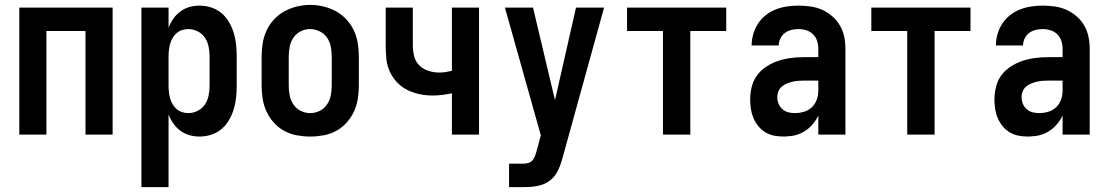

<svg xmlns="http://www.w3.org/2000/svg" viewBox="-20 -551 4540 786"><path d="M59 0V-520H441V0H330V-424H170V0Z M559 215V-520H670V-438Q678 -458 690 -475Q702 -492 719 -504.5Q736 -517 756 -522.5Q776 -528 797 -528Q821 -528 844.5 -520.5Q868 -513 886.5 -497.5Q905 -482 917.5 -460.5Q930 -439 937 -416Q944 -393 946.5 -368.5Q949 -344 949 -320V-200Q949 -176 946.5 -151.5Q944 -127 937 -104Q930 -81 917.5 -59.5Q905 -38 886.5 -22.5Q868 -7 844.5 0.5Q821 8 797 8Q776 8 756 2.5Q736 -3 719 -15.5Q702 -28 690 -45Q678 -62 670 -82V215ZM751 -88Q771 -88 789.5 -97.5Q808 -107 819 -123.5Q830 -140 834 -160Q838 -180 838 -200V-320Q838 -340 834 -360Q830 -380 819 -396.5Q808 -413 789.5 -422.5Q771 -432 751 -432Q738 -432 725.5 -428Q713 -424 703 -415.5Q693 -407 686.5 -395.5Q680 -384 676.5 -371.5Q673 -359 671.5 -346Q670 -333 670 -320V-200Q670 -187 671.5 -174Q673 -161 676.5 -148.5Q680 -136 686.5 -124.5Q693 -113 703 -104.5Q713 -96 725.5 -92Q738 -88 751 -88Z M1250 8Q1223 8 1195.5 3Q1168 -2 1144 -15Q1120 -28 1101.5 -48.5Q1083 -69 1071.5 -93.5Q1060 -118 1055.5 -145.5Q1051 -173 1051 -200V-320Q1051 -347 1055.5 -374.5Q1060 -402 1071.5 -426.5Q1083 -451 1102 -471.5Q1121 -492 1145 -505Q1169 -518 1196 -524.5Q1223 -531 1250 -531Q1277 -531 1304 -524.5Q1331 -518 1355 -505Q1379 -492 1398 -471.5Q1417 -451 1428.5 -426.5Q1440 -402 1444.5 -374.5Q1449 -347 1449 -320V-200Q1449 -173 1444.5 -145.5Q1440 -118 1428.5 -93.5Q1417 -69 1398.5 -48.5Q1380 -28 1356 -15Q1332 -2 1304.5 3Q1277 8 1250 8ZM1250 -88Q1270 -88 1288.5 -97Q1307 -106 1318.5 -123Q1330 -140 1334 -160Q1338 -180 1338 -200V-320Q1338 -340 1334 -360.5Q1330 -381 1318.5 -397.5Q1307 -414 1288 -423Q1269 -432 1249 -432Q1229 -432 1210.5 -422.5Q1192 -413 1181 -396.5Q1170 -380 1166 -360Q1162 -340 1162 -320V-200Q1162 -180 1166 -160Q1170 -140 1181.5 -123Q1193 -106 1211.5 -97Q1230 -88 1250 -88Z M1830 0V-169Q1810 -165 1790.5 -162.5Q1771 -160 1751 -160Q1724 -160 1697.5 -165.5Q1671 -171 1647 -183Q1623 -195 1604.5 -215Q1586 -235 1575 -259.5Q1564 -284 1561.5 -311Q1559 -338 1559 -365V-520H1670V-365Q1670 -343 1675.5 -321Q1681 -299 1696.5 -283.5Q1712 -268 1734 -261Q1756 -254 1778 -254Q1791 -254 1804 -256Q1817 -258 1830 -261V-520H1941V0Z M2064 215V119H2121Q2131 119 2141.5 116.5Q2152 114 2159 106.5Q2166 99 2169.5 89.5Q2173 80 2176 70L2194 3L2047 -520H2162L2252 -141L2338 -520H2453L2283 95Q2278 113 2271.5 130.5Q2265 148 2254.5 163.5Q2244 179 2228.5 190Q2213 201 2195 206.5Q2177 212 2158.5 213.5Q2140 215 2121 215Z M2694 0V-424H2547V-520H2953V-424H2806V0Z M3189 8Q3169 8 3150 4.5Q3131 1 3114 -9Q3097 -19 3084.5 -34.5Q3072 -50 3064.5 -67.5Q3057 -85 3054 -104.5Q3051 -124 3051 -143Q3051 -170 3057.5 -196Q3064 -222 3079.5 -243Q3095 -264 3117.5 -278.5Q3140 -293 3165 -301.5Q3190 -310 3216.5 -313.5Q3243 -317 3269 -317H3330V-351Q3330 -368 3325 -383.5Q3320 -399 3308.5 -410.5Q3297 -422 3281 -427Q3265 -432 3248 -432Q3234 -432 3219.5 -428.5Q3205 -425 3193 -416Q3181 -407 3174.5 -393Q3168 -379 3168 -365H3057Q3057 -388 3063.5 -411Q3070 -434 3083 -454Q3096 -474 3115 -489Q3134 -504 3156 -512.5Q3178 -521 3201.5 -524.5Q3225 -528 3248 -528Q3273 -528 3298 -524.5Q3323 -521 3345.5 -511Q3368 -501 3387 -484.5Q3406 -468 3418.5 -446.5Q3431 -425 3436 -400.5Q3441 -376 3441 -351V0H3330V-78Q3325 -68 3323.5 -65.5Q3322 -63 3319 -58.5Q3316 -54 3312.5 -49.5Q3309 -45 3305.5 -41Q3302 -37 3298 -33Q3294 -29 3290 -25.5Q3286 -22 3281.5 -19Q3277 -16 3272.5 -13Q3268 -10 3263 -7.5Q3258 -5 3253 -3Q3248 -1 3242.5 0.5Q3237 2 3232 3.5Q3227 5 3221.5 5.5Q3216 6 3210.5 6.5Q3205 7 3199.5 7.5Q3194 8 3189 8ZM3234 -88Q3253 -88 3271.5 -93.5Q3290 -99 3303.5 -112Q3317 -125 3323.5 -143Q3330 -161 3330 -180V-221H3269Q3257 -221 3245.5 -220Q3234 -219 3222.5 -216Q3211 -213 3200 -208.5Q3189 -204 3180 -196Q3171 -188 3166.5 -177Q3162 -166 3162 -154Q3162 -140 3167 -127Q3172 -114 3182.5 -104.5Q3193 -95 3206.5 -91.5Q3220 -88 3234 -88Z M3694 0V-424H3547V-520H3953V-424H3806V0Z M4189 8Q4169 8 4150 4.5Q4131 1 4114 -9Q4097 -19 4084.5 -34.5Q4072 -50 4064.5 -67.5Q4057 -85 4054 -104.5Q4051 -124 4051 -143Q4051 -170 4057.5 -196Q4064 -222 4079.5 -243Q4095 -264 4117.5 -278.5Q4140 -293 4165 -301.5Q4190 -310 4216.5 -313.5Q4243 -317 4269 -317H4330V-351Q4330 -368 4325 -383.5Q4320 -399 4308.5 -410.5Q4297 -422 4281 -427Q4265 -432 4248 -432Q4234 -432 4219.5 -428.5Q4205 -425 4193 -416Q4181 -407 4174.5 -393Q4168 -379 4168 -365H4057Q4057 -388 4063.5 -411Q4070 -434 4083 -454Q4096 -474 4115 -489Q4134 -504 4156 -512.5Q4178 -521 4201.5 -524.5Q4225 -528 4248 -528Q4273 -528 4298 -524.5Q4323 -521 4345.5 -511Q4368 -501 4387 -484.5Q4406 -468 4418.5 -446.5Q4431 -425 4436 -400.5Q4441 -376 4441 -351V0H4330V-78Q4325 -68 4323.5 -65.5Q4322 -63 4319 -58.5Q4316 -54 4312.5 -49.5Q4309 -45 4305.5 -41Q4302 -37 4298 -33Q4294 -29 4290 -25.5Q4286 -22 4281.5 -19Q4277 -16 4272.5 -13Q4268 -10 4263 -7.5Q4258 -5 4253 -3Q4248 -1 4242.5 0.5Q4237 2 4232 3.5Q4227 5 4221.5 5.5Q4216 6 4210.5 6.5Q4205 7 4199.5 7.5Q4194 8 4189 8ZM4234 -88Q4253 -88 4271.5 -93.5Q4290 -99 4303.5 -112Q4317 -125 4323.5 -143Q4330 -161 4330 -180V-221H4269Q4257 -221 4245.5 -220Q4234 -219 4222.5 -216Q4211 -213 4200 -208.5Q4189 -204 4180 -196Q4171 -188 4166.5 -177Q4162 -166 4162 -154Q4162 -140 4167 -127Q4172 -114 4182.5 -104.5Q4193 -95 4206.5 -91.5Q4220 -88 4234 -88Z"/></svg>

Font: Zed Mono
Style: Bold
Weight: 700
Monospace: yes
Designer: Belleve Invis
Foundry: Belleve Invis
Version: Version 1.0.0; ttfautohint (v1.8.4)